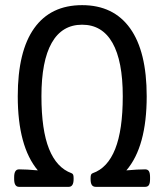

<svg xmlns="http://www.w3.org/2000/svg" viewBox="-20 -726 639 746"><path d="M35 -30V-38Q35 -68 54 -68Q83 -68 127 -64Q49 -157 49 -352Q49 -527 113 -616.5Q177 -706 299 -706Q421 -706 485.5 -616Q550 -526 550 -352Q550 -156 471 -64Q515 -68 544 -68Q554 -68 558.5 -61Q563 -54 563 -38V-30Q563 -14 558.5 -7Q554 0 544 0H352Q342 0 337 -7Q332 -14 332 -30V-34Q332 -42 333.5 -46.5Q335 -51 340 -53Q398 -73 427.5 -147Q457 -221 457 -352Q457 -489 417 -559.5Q377 -630 299 -630Q221 -630 181 -559.5Q141 -489 141 -352Q141 -221 170.5 -147.5Q200 -74 258 -53Q263 -51 264.5 -46.5Q266 -42 266 -34V-30Q266 0 247 0H54Q35 0 35 -30Z"/></svg>

Font: Asap Condensed
Style: Regular
Weight: 400
Designer: Pablo Cosgaya
Foundry: Omnibus-Type
Version: Version 1.010; ttfautohint (v1.8)